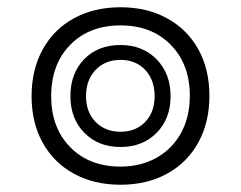

<svg xmlns="http://www.w3.org/2000/svg" viewBox="-20 -499 663 529"><path d="M67 -234Q67 -307 97.5 -362.5Q128 -418 183.5 -448.5Q239 -479 312 -479Q385 -479 440.5 -448.5Q496 -418 526.5 -363Q557 -308 557 -235Q557 -162 526.5 -106.5Q496 -51 440.5 -20.5Q385 10 312 10Q239 10 183.5 -20.5Q128 -51 97.5 -106Q67 -161 67 -234ZM503 -235Q503 -322 450.5 -375.5Q398 -429 312 -429Q226 -429 173.5 -375.5Q121 -322 121 -234Q121 -147 173.5 -93.5Q226 -40 312 -40Q368 -40 411.5 -64.5Q455 -89 479 -133Q503 -177 503 -235ZM174 -234Q174 -297 212 -336Q250 -375 312 -375Q373 -375 411.5 -335.5Q450 -296 450 -234Q450 -172 411.5 -133Q373 -94 312 -94Q251 -94 212.5 -133Q174 -172 174 -234ZM406 -234Q406 -279 380 -306.5Q354 -334 312 -334Q270 -334 243.5 -306.5Q217 -279 217 -234Q217 -190 243.5 -163Q270 -136 312 -136Q354 -136 380 -163Q406 -190 406 -234Z"/></svg>

Font: KoHo Medium
Style: Regular
Weight: 500
Version: Version 1.000; ttfautohint (v1.6)